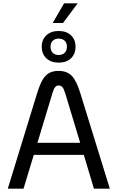

<svg xmlns="http://www.w3.org/2000/svg" viewBox="-20 -1139 709 1159"><path d="M360 -1000H298L367 -1119H449ZM232 -857Q232 -900 260 -926Q288 -952 334 -952Q381 -952 408.5 -926Q436 -900 436 -857Q436 -813 408.5 -787Q381 -761 334 -761Q288 -761 260 -787Q232 -813 232 -857ZM285 -857Q285 -834 298 -820.5Q311 -807 334 -807Q357 -807 370.5 -820.5Q384 -834 384 -857Q384 -880 370.5 -893Q357 -906 334 -906Q312 -906 298.5 -893Q285 -880 285 -857ZM486 -204H184L122 0H27L204 -576Q220 -628 237 -657Q254 -686 277 -698.5Q300 -711 334 -711Q384 -711 413 -681.5Q442 -652 465 -576L643 0H547ZM464 -277 374 -575Q366 -602 357 -612.5Q348 -623 334 -623Q321 -623 312.5 -612.5Q304 -602 296 -575L206 -277Z"/></svg>

Font: KoHo Medium
Style: Regular
Weight: 500
Version: Version 1.000; ttfautohint (v1.6)